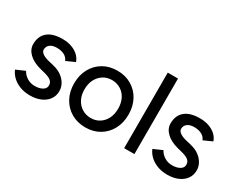

<svg xmlns="http://www.w3.org/2000/svg" viewBox="-89 -1114 1917 1541"><g transform="rotate(30 869.5 -344.0)"><path d="M245 12Q192 12 150.5 -4Q109 -20 80.5 -47Q52 -74 38 -108L120 -144Q136 -113 168 -93Q200 -73 239 -73Q282 -73 310 -89Q338 -105 338 -134Q338 -162 317 -178Q296 -194 256 -204L209 -216Q139 -235 100.5 -273Q62 -311 62 -359Q62 -432 109 -472Q156 -512 248 -512Q293 -512 330.5 -499Q368 -486 394.5 -462Q421 -438 432 -405L352 -369Q340 -399 311 -413.5Q282 -428 243 -428Q203 -428 180 -410.5Q157 -393 157 -362Q157 -345 176.5 -329.5Q196 -314 234 -304L288 -291Q337 -279 369 -254.5Q401 -230 417 -199.5Q433 -169 433 -136Q433 -91 408.5 -57.5Q384 -24 341.5 -6Q299 12 245 12Z M758 12Q683 12 626 -21.5Q569 -55 536.5 -114Q504 -173 504 -250Q504 -327 536 -386Q568 -445 625 -478.5Q682 -512 756 -512Q830 -512 887 -478.5Q944 -445 976 -386Q1008 -327 1008 -250Q1008 -173 976 -114Q944 -55 887.5 -21.5Q831 12 758 12ZM758 -75Q803 -75 838 -97.5Q873 -120 892.5 -159Q912 -198 912 -250Q912 -302 892.5 -341Q873 -380 837 -402.5Q801 -425 756 -425Q710 -425 675 -402.5Q640 -380 620 -341Q600 -302 600 -250Q600 -198 620 -159Q640 -120 676 -97.5Q712 -75 758 -75Z M1112 0V-700H1207V0Z M1518 12Q1465 12 1423.5 -4Q1382 -20 1353.5 -47Q1325 -74 1311 -108L1393 -144Q1409 -113 1441 -93Q1473 -73 1512 -73Q1555 -73 1583 -89Q1611 -105 1611 -134Q1611 -162 1590 -178Q1569 -194 1529 -204L1482 -216Q1412 -235 1373.5 -273Q1335 -311 1335 -359Q1335 -432 1382 -472Q1429 -512 1521 -512Q1566 -512 1603.5 -499Q1641 -486 1667.5 -462Q1694 -438 1705 -405L1625 -369Q1613 -399 1584 -413.5Q1555 -428 1516 -428Q1476 -428 1453 -410.5Q1430 -393 1430 -362Q1430 -345 1449.5 -329.5Q1469 -314 1507 -304L1561 -291Q1610 -279 1642 -254.5Q1674 -230 1690 -199.5Q1706 -169 1706 -136Q1706 -91 1681.5 -57.5Q1657 -24 1614.5 -6Q1572 12 1518 12Z"/></g></svg>

Font: Figtree Light Medium
Style: Regular
Weight: 500
Version: Version 2.001;gftools[0.9.30]